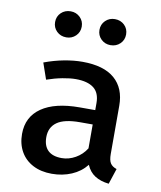

<svg xmlns="http://www.w3.org/2000/svg" viewBox="-88 -861 792 946"><g transform="rotate(10 307.5 -388.5)"><path d="M505.1 -132.8Q505.1 -101.5 514.6 -86.7Q524.1 -71.8 546.2 -64.6L520.5 13.3Q479 8.7 450.8 -9.2Q422.6 -27.2 408.2 -61.5Q379 -24.6 333.8 -5.4Q288.7 13.8 235.4 13.8Q181 13.8 140.8 -7.2Q100.5 -28.2 79 -66.2Q57.4 -104.1 57.4 -154.4Q57.4 -240 124.4 -286.2Q191.3 -332.3 314.9 -332.3H392.3V-367.7Q392.3 -419 361.5 -442.6Q330.8 -466.2 271.8 -466.2Q243.6 -466.2 205.6 -459Q167.7 -451.8 127.7 -437.9L99.5 -519Q148.7 -537.4 197.4 -546.7Q246.2 -555.9 289.2 -555.9Q396.4 -555.9 450.8 -508.7Q505.1 -461.5 505.1 -374.4ZM392.3 -141V-260.5H328.7Q250.3 -260.5 214.1 -234.6Q177.9 -208.7 177.9 -159.5Q177.9 -115.9 201.3 -93.3Q224.6 -70.8 270.3 -70.8Q305.6 -70.8 338.7 -89.5Q371.8 -108.2 392.3 -141ZM122.1 -725.6Q122.1 -753.8 141.3 -772.3Q160.5 -790.8 189.2 -790.8Q216.9 -790.8 236.2 -772.1Q255.4 -753.3 255.4 -725.6Q255.4 -697.9 236.2 -679.2Q216.9 -660.5 189.2 -660.5Q160.5 -660.5 141.3 -679.2Q122.1 -697.9 122.1 -725.6ZM344.1 -725.6Q344.1 -753.3 363.3 -772.1Q382.6 -790.8 410.3 -790.8Q439 -790.8 458.2 -772.3Q477.4 -753.8 477.4 -725.6Q477.4 -697.9 458.2 -679.2Q439 -660.5 410.3 -660.5Q382.6 -660.5 363.3 -679.2Q344.1 -697.9 344.1 -725.6Z"/></g></svg>

Font: Fira Code Fixed Medium
Style: Regular
Weight: 500
Monospace: yes
Designer: Carrois Corporate, Edenspiekermann AG, Nikita Prokopov
Foundry: Carrois Corporate, Edenspiekermann AG, Nikita Prokopov
Version: Version 5.002